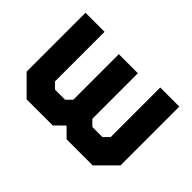

<svg xmlns="http://www.w3.org/2000/svg" viewBox="-101 -774 1008 1008"><g transform="rotate(45 403.0 -270.0)"><path d="M55 -540H196.5V-172L227 -141.5H302L332.5 -172V-510H474V-172L504.5 -141.5H579.5L610 -172V-540H751.5V-103L648.5 0H455L403.5 -51L351.5 0H158L55 -103ZM124.5 -469V-139L193 -70H331.5L403.5 -142L475.5 -70H614L682.5 -139V-469H683V-139L614 -70H475.5L403 -142V-439H403.5V-142L331.5 -70H193L124 -139V-469Z"/></g></svg>

Font: Tourney Black
Style: Regular
Weight: 900
Version: Version 1.015